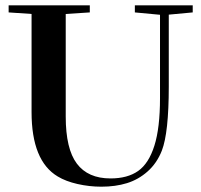

<svg xmlns="http://www.w3.org/2000/svg" viewBox="-20 -683 751 716"><path d="M357.9 13.2Q313 13.2 269 3.2Q225.1 -6.8 195.3 -24.9Q97.7 -83 97.7 -265.1V-630.9L12.2 -636.7V-663.1H314.9V-636.7L225.1 -630.9V-248.5Q225.1 -127.9 266.6 -72.8Q308.1 -17.6 392.1 -17.6Q455.6 -17.6 495.1 -45.4Q534.7 -73.2 555.7 -139.6Q576.7 -206.1 576.7 -316.9V-627.9L482.9 -636.7V-663.1H698.7V-636.7L609.4 -628.4V-359.9Q609.4 -188 583.5 -121.1Q564.9 -74.2 530.5 -43.7Q496.1 -13.2 453.4 0Q410.6 13.2 357.9 13.2Z"/></svg>

Font: Elstob 18pt SemiBold
Style: Regular
Weight: 600
Designer: Peter S. Baker
Version: Version 1.015